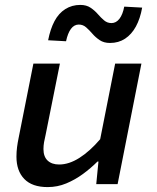

<svg xmlns="http://www.w3.org/2000/svg" viewBox="-20 -750 640 782"><path d="M174 12Q111 12 79 -21Q47 -54 47 -112Q47 -132 49.5 -151Q52 -170 56 -189L116 -491H224L166 -202Q162 -185 159.5 -171Q157 -157 157 -143Q157 -112 174 -96Q191 -80 221 -80Q261 -80 303.5 -107Q346 -134 388 -183L449 -491H556L459 0H372L381 -92H377Q350 -65 318 -41.5Q286 -18 250 -3Q214 12 174 12ZM428 -575Q403 -575 386 -586.5Q369 -598 356.5 -612.5Q344 -627 331 -638.5Q318 -650 301 -650Q282 -650 269 -632.5Q256 -615 249 -582L176 -586Q185 -632 202 -664Q219 -696 246 -713Q273 -730 307 -730Q332 -730 349 -718.5Q366 -707 378.5 -692.5Q391 -678 404 -667Q417 -656 434 -656Q453 -656 466.5 -673.5Q480 -691 486 -723L559 -719Q551 -674 533.5 -642Q516 -610 489.5 -592.5Q463 -575 428 -575Z"/></svg>

Font: Source Code Pro ExtraLight SemiBold
Style: Italic
Weight: 600
Italic angle: -11°
Monospace: yes
Version: Version 1.016;hotconv 1.0.116;makeotfexe 2.5.65601